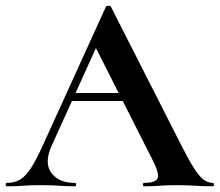

<svg xmlns="http://www.w3.org/2000/svg" viewBox="-28 -653 770 673"><path d="M218 -299 233 -327H439L446 -299ZM717 -12Q722 -12 722 -6Q722 0 717 0Q687 0 654.5 -2Q622 -4 592 -4Q558 -4 533 -2Q508 0 477 0Q473 0 473 -6Q473 -12 477 -12Q518 -12 524.5 -28.5Q531 -45 506 -94L303 -495L352 -581L153 -142Q126 -82 152 -47Q178 -12 234 -12Q239 -12 239 -6Q239 0 234 0Q204 0 179 -2Q154 -4 116 -4Q77 -4 53.5 -2Q30 0 -4 0Q-8 0 -8 -6Q-8 -12 -4 -12Q23 -12 42.5 -23.5Q62 -35 81.5 -65.5Q101 -96 126 -152L343 -629Q344 -632 352 -632.5Q360 -633 361 -629L611 -137Q635 -90 652.5 -62.5Q670 -35 685.5 -23.5Q701 -12 717 -12Z"/></svg>

Font: Cormorant
Style: Bold
Weight: 700
Designer: Christian Thalmann (Catharsis Fonts)
Foundry: Catharsis Fonts
Version: Version 4.000